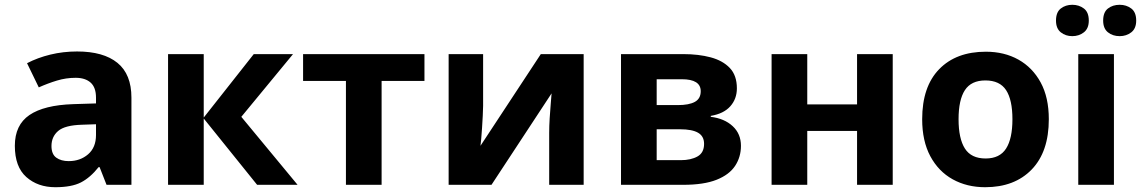

<svg xmlns="http://www.w3.org/2000/svg" viewBox="-20 -772 4766 802"><path d="M302 -557Q412 -557 470.5 -509.5Q529 -462 529 -364V0H425L396 -74H392Q357 -30 318 -10Q279 10 211 10Q138 10 90 -32.5Q42 -75 42 -163Q42 -250 103 -291.5Q164 -333 286 -337L381 -340V-364Q381 -407 358.5 -427Q336 -447 296 -447Q256 -447 218 -435.5Q180 -424 142 -407L93 -508Q137 -531 190.5 -544Q244 -557 302 -557ZM323 -251Q251 -249 223 -225Q195 -201 195 -162Q195 -128 215 -113.5Q235 -99 267 -99Q315 -99 348 -127.5Q381 -156 381 -208V-253Z M1040 -546H1204L988 -284L1223 0H1054L831 -277V0H682V-546H831V-281Z M1753 -434H1574V0H1425V-434H1246V-546H1753Z M1998 -330Q1998 -313 1996.5 -288Q1995 -263 1993.5 -237Q1992 -211 1990 -191Q1988 -171 1987 -163L2239 -546H2418V0H2274V-218Q2274 -245 2276 -277.5Q2278 -310 2280.5 -338.5Q2283 -367 2284 -382L2033 0H1854V-546H1998Z M3058 -403Q3058 -359 3030.5 -328Q3003 -297 2949 -288V-284Q3006 -277 3040.5 -245Q3075 -213 3075 -163Q3075 -116 3050.5 -79Q3026 -42 2973 -21Q2920 0 2834 0H2574V-546H2834Q2898 -546 2948.5 -532.5Q2999 -519 3028.5 -488Q3058 -457 3058 -403ZM2907 -391Q2907 -441 2828 -441H2723V-333H2811Q2858 -333 2882.5 -346.5Q2907 -360 2907 -391ZM2921 -171Q2921 -203 2896 -217.5Q2871 -232 2821 -232H2723V-103H2824Q2866 -103 2893.5 -118.5Q2921 -134 2921 -171Z M3352 -546V-336H3560V-546H3709V0H3560V-225H3352V0H3203V-546Z M4361 -274Q4361 -138 4289.5 -64Q4218 10 4095 10Q4019 10 3959.5 -23Q3900 -56 3866 -119.5Q3832 -183 3832 -274Q3832 -410 3903 -483Q3974 -556 4098 -556Q4175 -556 4234 -523Q4293 -490 4327 -427.5Q4361 -365 4361 -274ZM3984 -274Q3984 -193 4010.5 -151.5Q4037 -110 4097 -110Q4156 -110 4182.5 -151.5Q4209 -193 4209 -274Q4209 -355 4182.5 -395.5Q4156 -436 4096 -436Q4037 -436 4010.5 -395.5Q3984 -355 3984 -274Z M4633 0H4484V-546H4633ZM4391 -686Q4391 -721 4411 -736.5Q4431 -752 4459 -752Q4487 -752 4507.5 -736.5Q4528 -721 4528 -686Q4528 -653 4507.5 -637Q4487 -621 4459 -621Q4431 -621 4411 -637Q4391 -653 4391 -686ZM4588 -686Q4588 -721 4608 -736.5Q4628 -752 4657 -752Q4685 -752 4705.5 -736.5Q4726 -721 4726 -686Q4726 -653 4705.5 -637Q4685 -621 4657 -621Q4628 -621 4608 -637Q4588 -653 4588 -686Z"/></svg>

Font: TSCustom
Style: Regular
Weight: 400
Designer: Monotype Design Team
Foundry: Monotype Imaging Inc.
Version: Version 2.004; ttfautohint (v1.8.3) -l 8 -r 50 -G 200 -x 14 